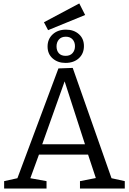

<svg xmlns="http://www.w3.org/2000/svg" viewBox="-20 -1094 749 1114"><path d="M250 -43V0H4V-43L81 -60L319 -697L402 -700L627 -60L704 -43V0H444V-43L536 -61L491 -197H206L156 -60ZM225 -257H473L355 -622ZM259 -919 235 -965 440 -1074 474 -1007ZM360 -729Q315 -729 285.5 -755Q256 -781 256 -824Q256 -867 285.5 -894.5Q315 -922 363 -922Q408 -922 437.5 -896Q467 -870 467 -827Q467 -783 437.5 -756Q408 -729 360 -729ZM361 -770Q387 -770 401 -786Q415 -802 415 -826Q415 -850 401 -865.5Q387 -881 362 -881Q336 -881 322 -865Q308 -849 308 -825Q308 -800 321.5 -785Q335 -770 361 -770Z"/></svg>

Font: Bitter
Style: Regular
Weight: 400
Designer: Sol Matas, and Bitter project Authors
Foundry: Sol Matas
Version: Version 2.001